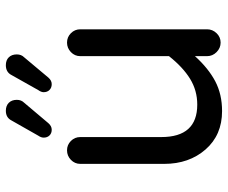

<svg xmlns="http://www.w3.org/2000/svg" viewBox="-81 -681 772 650"><g transform="rotate(-90 305.0 -356.0)"><path d="M75.2 -186V-470.2Q75.2 -488.8 88.9 -502Q102.5 -515.1 121.1 -515.1Q139.6 -515.1 152.8 -502Q166 -488.8 166 -470.2V-195.8Q166 -74.2 275.9 -74.2Q323.7 -74.2 363.3 -98.6Q402.8 -123 439.9 -169.9V-470.2Q439.9 -488.8 453.6 -502Q467.3 -515.1 485.8 -515.1Q504.4 -515.1 517.6 -502Q530.8 -488.8 530.8 -470.2V-41Q530.8 -22.5 517.6 -8.8Q504.4 4.9 485.8 4.9Q467.3 4.9 453.6 -8.8Q439.9 -22.5 439.9 -41V-82Q398.9 -36.6 355 -13.4Q311 9.8 253.9 9.8Q172.9 9.8 124 -46.1Q75.2 -102.1 75.2 -186ZM292 -685.1Q292 -669.9 282.2 -660.2L212.9 -578.1Q203.1 -566.9 190.9 -566.9Q178.7 -566.9 171.4 -574.5Q164.1 -582 164.1 -594.2Q164.1 -603 170.9 -612.8L222.2 -703.1Q231.9 -722.2 254.9 -722.2Q272 -722.2 282 -712.2Q292 -702.1 292 -685.1ZM445.8 -685.1Q445.8 -669.9 436 -660.2L367.2 -578.1Q357.4 -566.9 345.2 -566.9Q333 -566.9 325.4 -574.5Q317.9 -582 317.9 -594.2Q317.9 -602.5 325.2 -612.8L376 -703.1Q385.7 -722.2 409.2 -722.2Q426.3 -722.2 436 -712.2Q445.8 -702.1 445.8 -685.1Z"/></g></svg>

Font: Aka-Acid-Varela
Style: Regular
Weight: 400
Designer: Joe Prince, Avraham Cornfeld, Cyberella
Foundry: Joe Prince, Avraham Cornfeld, Cyberella
Version: Version 2.000; ttfautohint (v1.5.33-1714) -l 8 -r 50 -G 200 